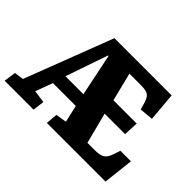

<svg xmlns="http://www.w3.org/2000/svg" viewBox="-132 -974 1248 1248"><g transform="rotate(45 492.5 -350.0)"><path d="M2 0 14 -83 78 -92 311 -700H837L854 -502L760 -493L746 -541Q738 -567 727.5 -581Q717 -595 698.5 -600.5Q680 -606 648 -606H543L592 -410H806L801 -308H613L668 -95H735Q782 -95 805 -109Q828 -123 842 -168L856 -210H953L929 0H390L397 -81L472 -93L445 -211H235L191 -92L278 -80L268 0ZM261 -300H426L366 -591H361Z"/></g></svg>

Font: Literata 12pt ExtraBold
Style: Italic
Weight: 800
Italic angle: -2°
Designer: Latin by Veronika Burian and Jose Scaglione. Greek by Irene Vlachou. Cyrillic by Vera Evstafieva
Foundry: TypeTogether
Version: Version 3.002